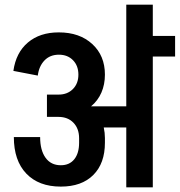

<svg xmlns="http://www.w3.org/2000/svg" viewBox="-20 -798 766 818"><path d="M726 -645V-557H631V0H518V-255H422Q427 -232 427 -210V-190Q427 -102 377.5 -52.5Q328 -3 239 -3Q145 -3 92 -58.5Q39 -114 39 -214H151Q151 -158 174 -126Q197 -94 239 -94Q276 -94 296.5 -119.5Q317 -145 317 -190V-209Q317 -250 293 -275Q269 -300 229 -300H180V-395H230Q267 -395 290.5 -418.5Q314 -442 314 -480Q314 -518 291 -541.5Q268 -565 231 -565Q193 -565 169.5 -540.5Q146 -516 141 -476L37 -496Q48 -574 99 -617Q150 -660 230 -660H231Q319 -660 373 -610.5Q427 -561 427 -480Q427 -438 412 -403.5Q397 -369 368 -345H369H518V-778H631V-645Z"/></svg>

Font: Akshar Medium
Style: Regular
Weight: 500
Designer: Tall Chai
Foundry: Tall Chai
Version: Version 1.000